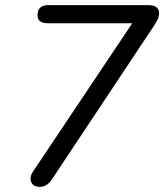

<svg xmlns="http://www.w3.org/2000/svg" viewBox="-20 -725 643 752"><path d="M136 7Q111 7 102.5 -11.5Q94 -30 110 -54L498 -634H167Q127 -634 127 -665Q127 -705 169 -705H560Q603 -705 603 -673Q603 -660 597 -648Q591 -636 581 -621L183 -22Q163 7 136 7Z"/></svg>

Font: Nunito
Style: Italic
Weight: 400
Italic angle: -9°
Designer: Vernon Adams
Foundry: Vernon Adams
Version: Version 3.601; ttfautohint (v1.8.2.53-6de2)